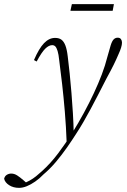

<svg xmlns="http://www.w3.org/2000/svg" viewBox="-147 -652 613 927"><path d="M-55 255Q-83 255 -103 242Q-123 229 -127 211Q-124 198 -114 192Q-104 186 -93 186Q-78 186 -64 195Q-50 204 -34 218L-17 233V237H-33V233Q-19 228 -3.5 219.5Q12 211 27 199Q42 187 56 174Q98 136 134 88Q170 40 201 -9Q232 -59 258.5 -108Q285 -157 306.5 -203Q328 -249 344.5 -292.5Q361 -336 371 -376Q381 -413 387.5 -433.5Q394 -454 402 -462Q410 -470 421 -470Q432 -470 437 -463Q442 -456 442 -446Q442 -436 437.5 -421.5Q433 -407 426 -392Q415 -366 402 -339.5Q389 -313 366 -271Q344 -228 325.5 -192Q307 -156 290 -124.5Q273 -93 256 -63.5Q239 -34 220 -5Q201 25 176.5 60Q152 95 124 128.5Q96 162 63 190Q44 210 23 224.5Q2 239 -17.5 247Q-37 255 -55 255ZM175 39Q172 -42 166 -113Q160 -184 153 -245.5Q146 -307 139 -360Q136 -390 131 -406Q126 -422 120 -428Q114 -434 105 -434Q89 -434 71.5 -417Q54 -400 30 -355L17 -362Q41 -418 65.5 -443.5Q90 -469 119 -469Q138 -469 149.5 -460.5Q161 -452 168.5 -433Q176 -414 180 -380Q185 -341 189.5 -296.5Q194 -252 198 -203.5Q202 -155 205 -105Q208 -55 209 -4H214ZM193 -600 200 -632H403L397 -600Z"/></svg>

Font: Source Serif 4 48pt Light
Style: Italic
Weight: 300
Italic angle: -12°
Designer: Frank Grießhammer
Foundry: Adobe Systems Incorporated
Version: Version 4.004;hotconv 1.0.116;makeotfexe 2.5.65601